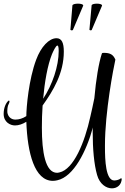

<svg xmlns="http://www.w3.org/2000/svg" viewBox="-23 -957 686 1050"><path d="M472 -791C475 -791 479 -792 479 -794L535 -926V-927C535 -934 521 -937 507 -937C493 -937 478 -934 478 -927L466 -794C466 -794 469 -791 472 -791ZM369 -791C372 -791 376 -792 376 -794L432 -926V-927C432 -934 418 -937 403 -937C389 -937 374 -934 373 -927L362 -794C362 -794 365 -791 369 -791ZM589 73C617 73 642 55 643 19H636C633 24 615 30 602 30C555 30 551 -81 551 -152V-163C551 -345 598 -587 608 -631C596 -659 579 -668 545 -668C541 -668 535 -668 534 -664C517 -613 502 -522 493 -420C486 -385 478 -349 471 -319C440 -178 380 -31 302 -14C297 -13 293 -12 289 -12C225 -12 206 -125 206 -259C206 -298 207 -339 210 -380C268 -461 326 -557 326 -675C326 -722 315 -748 286 -748C245 -748 201 -701 175 -631C134 -522 121 -369 121 -322C101 -309 81 -303 61 -303C44 -303 26 -312 19 -334C17 -339 17 -345 17 -351C17 -366 20 -381 25 -389C27 -393 29 -398 29 -402C29 -405 28 -407 26 -407C25 -407 24 -407 23 -406C9 -394 -3 -367 -3 -334C-3 -289 33 -271 59 -271C79 -271 100 -278 121 -291C127 -120 166 32 266 32C274 32 282 31 290 29C380 10 450 -131 485 -260C484 -251 484 -242 484 -233C484 -144 491 -59 508 0C522 50 558 73 589 73ZM213 -417C221 -508 237 -600 261 -660C267 -674 282 -708 291 -708C295 -708 298 -700 298 -678C298 -594 263 -493 213 -417Z"/></svg>

Font: Style Script
Style: Regular
Weight: 400
Designer: Robert E. Leuschke
Foundry: Robert E. Leuschke
Version: Version 1.010